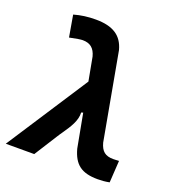

<svg xmlns="http://www.w3.org/2000/svg" viewBox="-157 -849 879 966"><g transform="rotate(20 282.5 -366.0)"><path d="M474.1 9.8C495.6 9.8 513.7 8.3 536.6 3.9L543.9 -113.3C528.3 -112.8 519.5 -112.3 513.2 -112.3C470.7 -112.3 449.2 -129.4 437.5 -172.9L353 -637.7C334 -709.5 283.2 -742.2 191.4 -742.2C149.4 -742.2 112.8 -737.3 75.2 -726.6L95.2 -610.8C132.3 -618.7 154.3 -622.1 165 -622.1C205.1 -622.1 228.5 -603 239.3 -561.5L262.7 -436L-21 0H131.3L208 -121.1C214.4 -131.8 222.2 -142.6 229.5 -153.3C256.3 -192.4 284.2 -233.4 281.7 -277.3L291.5 -280.3L325.2 -100.1C346.2 -22 386.7 9.8 474.1 9.8Z"/></g></svg>

Font: Cascadia Code
Style: Bold Italic
Weight: 700
Italic angle: -10°
Monospace: yes
Designer: Aaron Bell
Foundry: Saja Typeworks
Version: Version 2404.023